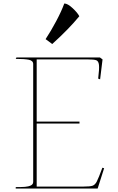

<svg xmlns="http://www.w3.org/2000/svg" viewBox="-20 -1079 676 1099"><path d="M435 -372H190V-11H457Q496 -11 510 -16Q524 -21 534 -40Q544 -59 566 -119L576 -116L539 0H70V-8Q103 -8 123 -9.5Q143 -11 156.5 -17.5Q170 -24 170 -38V-712Q170 -732 145 -737Q120 -742 70 -742L74 -750H552L567 -739L553 -625L542 -629Q549 -686 546.5 -707.5Q544 -729 531.5 -734Q519 -739 482 -739H190V-383H435ZM279 -827 241 -855Q272 -902 302 -958.5Q332 -1015 348 -1059Q367 -1059 395.5 -1032.5Q424 -1006 434 -986Q373 -912 279 -827Z"/></svg>

Font: TMT Limkin
Style: Regular
Weight: 400
Designer: Gabriel Drozdov
Version: Version 1.000;Glyphs 3.1.2 (3151)